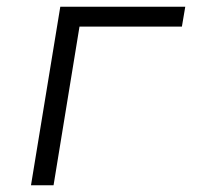

<svg xmlns="http://www.w3.org/2000/svg" viewBox="-20 -550 616 570"><path d="M72 0H139L216 -471H520L530 -530H159Z"/></svg>

Font: Iosevka Sparkle Light Oblique
Style: Regular
Weight: 300
Italic angle: -9°
Designer: Belleve Invis
Foundry: Belleve Invis
Version: Version 4.5.0; ttfautohint (v1.8.3)